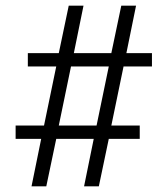

<svg xmlns="http://www.w3.org/2000/svg" viewBox="-20 -673 590 676"><path d="M91 -17 125 -184H35V-231H135L178 -439H78V-486H187L222 -653H274L240 -486H372L407 -653H459L425 -486H515V-439H415L372 -231H472V-184H363L328 -17H276L310 -184H178L143 -17ZM320 -231 363 -439H230L187 -231Z"/></svg>

Font: Lode Dark Term
Style: Regular
Weight: 400
Monospace: yes
Designer: Belleve Invis
Foundry: Belleve Invis
Version: Version 29.2.0